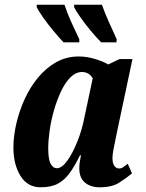

<svg xmlns="http://www.w3.org/2000/svg" viewBox="-20 -786 622 816"><path d="M153 10Q97 10 67 -38.5Q37 -87 37 -159Q37 -206 49 -259Q61 -312 84 -363Q107 -414 141 -455.5Q175 -497 218.5 -521.5Q262 -546 315 -546Q349 -546 385 -535Q421 -524 440 -512L488 -535H543L477 -224Q475 -212 470.5 -191.5Q466 -171 462 -149.5Q458 -128 458 -114Q458 -92 466 -81Q474 -70 486 -70Q496 -70 503.5 -75.5Q511 -81 523 -90L541 -49Q518 -30 487 -10Q456 10 404 10Q365 10 341 -10Q317 -30 317 -71Q317 -84 319 -97Q321 -110 324 -126H320Q299 -83 277.5 -52.5Q256 -22 227 -6Q198 10 153 10ZM221 -71Q243 -71 266 -103Q289 -135 309 -185Q329 -235 339 -288L374 -453Q367 -466 355 -473Q343 -480 329 -480Q302 -480 279.5 -457.5Q257 -435 239.5 -398Q222 -361 209.5 -317.5Q197 -274 191 -231.5Q185 -189 185 -156Q185 -108 195.5 -89.5Q206 -71 221 -71ZM410 -606Q392 -624 368 -652.5Q344 -681 323.5 -710Q303 -739 295 -756V-766H413Q425 -732 443 -692Q461 -652 476 -619L475 -606ZM250 -606Q233 -624 209 -652.5Q185 -681 164.5 -710Q144 -739 136 -756V-766H254Q265 -732 283 -692Q301 -652 317 -619V-606Z"/></svg>

Font: Noto Serif ExtraCondensed ExtraBold
Style: Italic
Weight: 800
Width: 2
Italic angle: -12°
Designer: Monotype Design Team
Foundry: Monotype Imaging Inc.
Version: Version 2.013